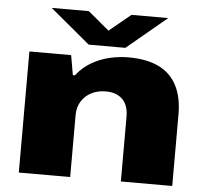

<svg xmlns="http://www.w3.org/2000/svg" viewBox="-52 -780 892 834"><g transform="rotate(5 394.0 -362.5)"><path d="M60 0V-528H242L257 -442H266Q293 -477 329.5 -498.5Q366 -520 407.5 -530Q449 -540 492 -540Q571 -540 623.5 -514.5Q676 -489 702.5 -438Q729 -387 729 -312V0H505V-285Q505 -306 499 -324.5Q493 -343 481 -356Q469 -369 450.5 -376.5Q432 -384 406 -384Q370 -384 342.5 -369.5Q315 -355 299.5 -329.5Q284 -304 284 -271V0ZM140 -725H302L429 -619H359L488 -725H648L474 -580H314Z"/></g></svg>

Font: Archivo Expanded Black
Style: Regular
Weight: 900
Width: 7
Designer: Hector Gatti
Foundry: Omnibus-Type
Version: Version 2.001